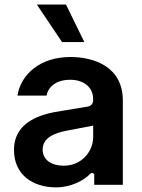

<svg xmlns="http://www.w3.org/2000/svg" viewBox="-20 -799 615 830"><path d="M248.2 -617.2H344.5L265.3 -779.5H139.2ZM223 11C286.2 11 343 -18.8 370 -47.6C376.4 -54.3 387.4 -51.8 387.4 -41.2V0H511V-365.1C511 -509.2 388.5 -552.6 284.4 -552.6C156.2 -552.6 71 -480.5 55.4 -385.7H181.1C188.2 -422.2 220.9 -454.2 283.7 -454.2C342 -454.2 382.1 -421.5 382.5 -372.9V-366.5C382.5 -351.6 375 -340.9 358.3 -338.1L246.4 -319.6C155.9 -306.5 40.5 -273.1 40.5 -150.6C40.5 -44.4 120.4 11 223 11ZM255.7 -82.7C204.2 -82.7 164.4 -106.2 164.4 -152.7C164.4 -204.5 218 -224.4 267.8 -234L382.8 -256V-206.7C382.8 -144.5 333.1 -82.7 255.7 -82.7Z"/></svg>

Font: RA Gorm Semi Bold
Style: Regular
Weight: 600
Designer: Rasmus Andersson
Foundry: rsms
Version: Version 3.000;hotconv 1.0.109;makeotfexe 2.5.65596